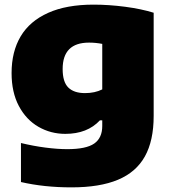

<svg xmlns="http://www.w3.org/2000/svg" viewBox="-20 -579 736 829"><path d="M70.5 207V38.5Q124 51.5 176 58.2Q228 65 270.5 65Q352 65 386.8 40.8Q421.5 16.5 421.5 -35V-59.5H411.5Q357 -1 262 -1Q199 -1 146 -31.5Q93 -62 61.5 -121.2Q30 -180.5 30 -263.5Q30 -356 69.2 -422Q108.5 -488 187.8 -523.5Q267 -559 384 -559Q450 -559 520.2 -549.8Q590.5 -540.5 643.5 -524V-78.5Q643.5 28.5 605.5 96.5Q567.5 164.5 489.2 197.2Q411 230 288.5 230Q170.5 230 70.5 207ZM421.5 -193V-389.5Q393 -395 364.5 -395Q250.5 -395 250.5 -281Q250.5 -225 275 -201Q299.5 -177 347 -177Q389.5 -177 421.5 -193Z"/></svg>

Font: Encode Sans Semi Expanded Black
Style: Regular
Weight: 900
Width: 6
Designer: Multiple Designers
Foundry: Impallari Type
Version: Version 2.000